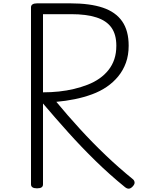

<svg xmlns="http://www.w3.org/2000/svg" viewBox="-20 -1116 871 1152"><path d="M202 14Q184 14 175 8Q166 2 166 -10V-1072Q166 -1084 175.5 -1090Q185 -1096 203 -1096H400Q520 -1096 597 -1070Q674 -1044 713 -988Q752 -932 752 -842Q752 -785 735.5 -739.5Q719 -694 689.5 -658Q660 -622 620.5 -595Q581 -568 532 -550Q483 -532 429 -521Q375 -510 318 -505Q385 -424 459 -343Q533 -262 612.5 -186Q692 -110 777 -41Q786 -34 787.5 -22Q789 -10 774 5Q763 16 752 16Q741 16 729 6Q639 -67 554 -150Q469 -233 390 -321Q311 -409 238 -495V-10Q238 2 229.5 8Q221 14 202 14ZM238 -562Q287 -562 334 -567Q381 -572 424.5 -582.5Q468 -593 506.5 -608Q545 -623 576.5 -645Q608 -667 631 -696Q654 -725 666 -761Q678 -797 678 -842Q678 -909 648.5 -950.5Q619 -992 558.5 -1011.5Q498 -1031 407 -1031H238Z"/></svg>

Font: Playwrite FR Moderne Light
Style: Regular
Weight: 300
Version: Version 1.002